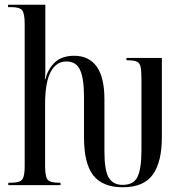

<svg xmlns="http://www.w3.org/2000/svg" viewBox="-20 -780 769 809"><path d="M497 9Q413 9 373.5 -40.5Q334 -90 334 -201V-370Q334 -449 317.5 -485Q301 -521 260 -521Q217 -521 193.5 -477Q170 -433 170 -341V-81Q170 -35 181 -22.5Q192 -10 230 -10H235V0H15V-10H21Q48 -10 61.5 -15Q75 -20 79.5 -36Q84 -52 84 -83V-679Q84 -723 73.5 -736.5Q63 -750 28 -750H14V-760H171V-516Q171 -502 171 -482.5Q171 -463 169 -446H171Q182 -490 211.5 -517.5Q241 -545 293 -545Q354 -545 387 -500Q420 -455 420 -361V-142Q420 -61 438.5 -31Q457 -1 497 -1Q544 -1 560 -36Q576 -71 576 -147V-445Q576 -480 572.5 -497.5Q569 -515 556.5 -520.5Q544 -526 516 -526H513V-536H662V-201Q662 -98 624 -44.5Q586 9 497 9Z"/></svg>

Font: Noto Serif Display ExtraCondensed
Style: Regular
Weight: 400
Width: 2
Designer: Monotype Design Team
Foundry: Monotype Imaging Inc.
Version: Version 2.009